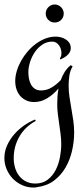

<svg xmlns="http://www.w3.org/2000/svg" viewBox="-49 -447 376 864"><path d="M284.7 149.9Q284.7 189.5 275.4 230.7Q266.1 272 246.1 306.6Q226.1 341.3 194.6 365.2Q163.1 389.2 118.7 395Q114.3 396 110.4 396.5Q106.4 397 101.6 397Q74.7 397 50.8 386.2Q26.9 375.5 9 357.2Q-8.8 338.9 -19 314.7Q-29.3 290.5 -29.3 264.2Q-29.3 234.9 -17.3 208Q-5.4 181.2 14.2 158.4Q33.7 135.7 58.3 118.4Q83 101.1 108.9 90.8L111.8 97.2Q64.5 122.6 38.6 167Q12.7 211.4 12.7 265.1Q12.7 287.1 18.8 307.9Q24.9 328.6 37.1 344.2Q49.3 359.9 67.6 369.4Q85.9 378.9 109.9 378.9Q143.6 378.9 166 361.3Q188.5 343.8 201.9 317.4Q215.3 291 220.9 260Q226.6 229 226.6 202.1Q226.6 178.7 223.6 156.2Q220.7 133.8 217.5 111.6Q214.4 89.4 211.4 66.9Q208.5 44.4 208.5 21Q208.5 4.4 209.7 -13.2Q210.9 -30.8 214.4 -48.8Q192.9 -23.4 164.8 -5.6Q136.7 12.2 104.5 12.2Q84.5 12.2 68.6 4.6Q52.7 -2.9 41.7 -15.6Q30.8 -28.3 25.1 -45.7Q19.5 -63 19.5 -82Q19.5 -104 26.6 -127.7Q33.7 -151.4 46.1 -173.6Q58.6 -195.8 75.7 -215.6Q92.8 -235.4 113 -250.2Q133.3 -265.1 155.8 -273.7Q178.2 -282.2 201.7 -282.2Q213.4 -282.2 225.3 -279.1Q237.3 -275.9 247.3 -269.5Q257.3 -263.2 263.4 -253.4Q269.5 -243.7 269.5 -230Q269.5 -220.2 265.1 -212.4Q260.7 -204.6 253.9 -198.5Q247.1 -192.4 238.8 -187.5Q230.5 -182.6 222.7 -179.2L220.7 -185.1Q224.6 -189.5 226.1 -195.8Q227.5 -202.1 227.5 -208Q227.5 -216.8 224.9 -225.8Q222.2 -234.9 217 -242.4Q211.9 -250 204.1 -254.9Q196.3 -259.8 186.5 -259.8Q161.6 -259.8 141.6 -246.3Q121.6 -232.9 107.7 -212.4Q93.8 -191.9 86.2 -167.7Q78.6 -143.6 78.6 -122.1Q78.6 -107.9 81.3 -93.3Q84 -78.6 90.3 -66.9Q96.7 -55.2 107.7 -47.6Q118.7 -40 135.7 -40Q162.1 -40 184.6 -54Q207 -67.9 224.6 -86.9Q231.4 -106.4 242.4 -123.8Q253.4 -141.1 269.5 -153.8L277.8 -147.9Q266.6 -129.9 263.2 -106.9Q259.8 -84 259.8 -62Q259.8 -36.1 263.7 -10.3Q267.6 15.6 272.2 42Q276.9 68.4 280.8 95.2Q284.7 122.1 284.7 149.9ZM237.8 -386.7Q237.8 -368.7 225.8 -357.2Q213.9 -345.7 196.8 -345.7Q180.7 -345.7 168.7 -357.2Q156.7 -368.7 156.7 -386.7Q156.7 -394.5 159.9 -401.9Q163.1 -409.2 168.7 -414.8Q174.3 -420.4 181.4 -423.6Q188.5 -426.8 196.8 -426.8Q205.6 -426.8 212.9 -423.6Q220.2 -420.4 225.8 -414.8Q231.4 -409.2 234.6 -401.9Q237.8 -394.5 237.8 -386.7Z"/></svg>

Font: Montez
Style: Regular
Weight: 400
Designer: Astigmatic (AOETI)
Foundry: Astigmatic (AOETI)
Version: Version 1.001